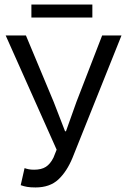

<svg xmlns="http://www.w3.org/2000/svg" viewBox="-20 -812 554 844"><path d="M136 12Q114 12 99.5 9.5Q85 7 71 2L88 -73Q96 -70 106 -68Q116 -66 130 -66Q162 -66 181.5 -78.5Q201 -91 215 -119L229 -154L5 -656H94L216 -364L266 -235H270L316 -364L429 -656H514L299 -119Q274 -58 236.5 -23Q199 12 136 12ZM118 -735V-792H386V-735Z"/></svg>

Font: Source Sans Pro
Style: Regular
Weight: 400
Designer: Paul D. Hunt
Foundry: Adobe Systems Incorporated
Version: Version 2.021;PS 2.000;hotconv 1.0.86;makeotf.lib2.5.63406